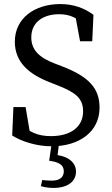

<svg xmlns="http://www.w3.org/2000/svg" viewBox="-20 -705 550 945"><path d="M234 15C371 15 470 -57 470 -175C470 -269 419 -327 287 -378L248 -393C175 -421 134 -458 134 -521C134 -596 193 -635 271 -635C324 -635 361 -618 410 -570V-620L346 -653L374 -502H434L440 -632C397 -664 344 -685 277 -685C150 -685 53 -615 53 -500C53 -398 123 -340 225 -300L263 -285C350 -251 389 -222 389 -157C389 -79 326 -35 231 -35C163 -35 129 -55 67 -100V-52L132 -24L106 -178H46L40 -38C86 -9 159 15 234 15ZM222 86C271 93 294 107 294 138C294 166 275 184 236 184C218 184 204 183 188 181L181 211C194 215 215 220 243 220C316 220 354 186 354 140C354 85 300 59 241 56L261 77L271 -3H235L222 86Z"/></svg>

Font: Source Serif Variable
Style: Regular
Weight: 389
Designer: Frank Grießhammer
Foundry: Adobe Systems Incorporated
Version: Version 3.001;hotconv 1.0.111;makeotfexe 2.5.65597